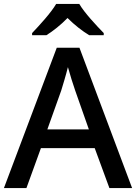

<svg xmlns="http://www.w3.org/2000/svg" viewBox="-20 -961 696 981"><path d="M385 -941H267C241 -896 181 -831 144 -792V-781H217C252 -803 290 -833 325 -869C361 -833 401 -802 436 -781H510V-792C473 -830 411 -896 385 -941ZM539 0H655L386 -717H270L0 0H115L189 -204H464ZM364 -499 434 -300H222L293 -499C300 -522 317 -577 327 -618C335 -588 356 -521 364 -499Z"/></svg>

Font: Noto Sans Balinese Medium
Style: Regular
Weight: 500
Designer: Aditya Bayu, David Williams
Foundry: David Williams
Version: Version 2.005